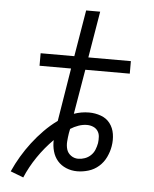

<svg xmlns="http://www.w3.org/2000/svg" viewBox="-55 -781 710 886"><g transform="rotate(5 300.0 -338.5)"><path d="M86 58 26 35Q42 -1 62.5 -35.5Q83 -70 107.5 -102Q132 -134 160.5 -163Q189 -192 222 -216L262 -462H116V-520H272L308 -735H373L337 -520H534V-462H328L293 -255Q310 -261 327.5 -264Q345 -267 363 -267Q391 -267 417.5 -257.5Q444 -248 460 -227Q476 -206 480.5 -178Q485 -150 480 -121Q476 -96 464 -70.5Q452 -45 431 -26.5Q410 -8 383.5 0Q357 8 331 8Q304 8 280 -2Q256 -12 240 -30.5Q224 -49 217 -74Q210 -99 211 -126Q171 -86 139 -39Q107 8 86 58ZM331 -50Q346 -50 361.5 -55.5Q377 -61 389 -72.5Q401 -84 407 -99Q413 -114 416 -130Q418 -145 417 -160Q416 -175 408 -186.5Q400 -198 386.5 -203.5Q373 -209 358 -209Q339 -209 319 -202Q299 -195 282 -184Q281 -179 280 -174Q279 -169 278 -164Q275 -145 273.5 -125.5Q272 -106 277 -89Q282 -72 297 -61Q312 -50 331 -50Z"/></g></svg>

Font: Iosevka SS04 Light Extended
Style: Italic
Weight: 300
Width: 7
Italic angle: -9°
Monospace: yes
Designer: Belleve Invis
Foundry: Belleve Invis
Version: Version 19.0.0; ttfautohint (v1.8.4)